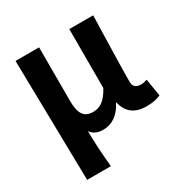

<svg xmlns="http://www.w3.org/2000/svg" viewBox="-182 -704 1081 1115"><g transform="rotate(-30 358.5 -147.0)"><path d="M85 258H244C236 171 232 113 230 15C252 46 282 53 315 53C372 53 421 19 454 -46H457C473 25 520 61 599 61C645 61 672 53 694 43L675 -73C662 -68 647 -65 636 -65C603 -65 583 -76 583 -113C583 -226 590 -405 593 -552H433V-157C395 -87 359 -66 313 -66C254 -66 228 -101 228 -191V-548H70Z"/></g></svg>

Font: GenEiGothic-pro-Regular
Style: Bold
Weight: 700
Designer: Ryoko NISHIZUKA (kana & ideographs); Paul D. Hunt (Latin, Greek & Cyrillic); Wenlong ZHANG (bopomofo); Sandoll Communica
Foundry: Adobe Systems Incorporated; o_tamon
Version: Version 1.000.140830